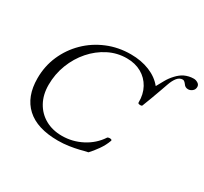

<svg xmlns="http://www.w3.org/2000/svg" viewBox="-151 -958 1267 1190"><g transform="rotate(30 482.5 -363.0)"><path d="M382 14Q233 14 156.5 -56.5Q80 -127 80 -258Q80 -345 113 -420.5Q146 -496 204.5 -553.5Q263 -611 341 -643.5Q419 -676 508 -676Q583 -676 643 -651.5Q703 -627 739 -582L769 -636Q784 -663 807.5 -688Q831 -713 855 -725Q887 -740 921 -740Q936 -740 950.5 -731Q965 -722 965 -706Q965 -687 951 -676Q937 -665 922 -665Q901 -665 890 -682Q876 -701 865 -701Q842 -701 825.5 -680.5Q809 -660 797 -625Q791 -608 779 -574Q767 -540 753 -502.5Q739 -465 728 -437Q725 -431 711.5 -432Q698 -433 698 -440Q699 -500 674 -545.5Q649 -591 604 -616.5Q559 -642 499 -642Q430 -642 369 -611Q308 -580 261 -526.5Q214 -473 187 -403.5Q160 -334 160 -257Q160 -187 189 -134.5Q218 -82 269.5 -53Q321 -24 389 -24Q464 -24 531 -59Q598 -94 638 -155Q640 -158 648.5 -159.5Q657 -161 664 -158.5Q671 -156 669 -150Q656 -113 631 -77.5Q606 -42 583 -18Q567 -15 553.5 -11.5Q540 -8 529 -5Q496 3 458.5 8.5Q421 14 382 14Z"/></g></svg>

Font: Junicode SmExp
Style: Italic
Weight: 400
Width: 6
Italic angle: -11°
Designer: Peter S. Baker
Version: Version 2.205; ttfautohint (v1.8.4)